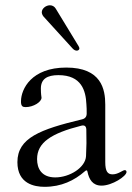

<svg xmlns="http://www.w3.org/2000/svg" viewBox="-20 -705 506 738"><path d="M151.3 13.1C215.6 13.1 265.6 -11 306.5 -46.9C308.9 -49 310.7 -50.1 312.5 -50.1C314.3 -50.1 315.7 -48.7 316.1 -45.5C322.1 -15.6 335.9 8.5 370.4 8.5C410.9 8.5 466.3 -27.7 466.3 -44C466.3 -47.6 464.1 -51.1 459.9 -51.1C451.3 -51.1 434.7 -34.8 412.6 -34.8C393.5 -34.8 384.6 -46.5 384.6 -82C384.2 -166.5 384.9 -215.9 384.6 -302.9C384.6 -361.9 369.7 -445.3 234.7 -445.3C100.5 -445.3 61.4 -362.6 60.7 -316.8C60 -296.2 67.5 -293.3 78.5 -293.3C108.3 -293.3 139.6 -312.9 139.6 -329.5C137.1 -345.9 137.1 -358.7 137.1 -364.7C137.1 -402 161.9 -416.2 204.5 -416.2C293.7 -416.2 309.7 -356.2 312.1 -304.3C313.2 -293.3 313.2 -280.5 313.2 -268.8C313.2 -256.4 307.2 -248.9 294.7 -246.1C134.9 -207.7 46.9 -175.1 46.9 -81.7C46.9 1.4 112.2 13.1 151.3 13.1ZM122.5 -93.4C122.5 -157.3 176.8 -192.5 292.6 -221.9C305 -224.8 311.1 -220.2 311.8 -207.4C312.9 -171.2 312.5 -137.1 310.7 -105.1C308.6 -61.1 247.9 -23.1 192.5 -23.1C139.9 -23.1 122.5 -57.2 122.5 -93.4ZM140.6 -658C140.6 -653.1 142.8 -647 147.4 -641.3L258.9 -518.8C264.2 -512.8 270.2 -510.3 275.2 -510.3C281.2 -510.3 285.2 -514.6 285.2 -519.2C284.8 -521.3 284.1 -524.1 282 -527.7L194.2 -671.9C188.9 -680.8 180.4 -684.7 171.9 -684.7C156.6 -684.7 140.6 -672.2 140.6 -658Z"/></svg>

Font: Margiela Serif
Style: Regular
Weight: 400
Designer: Andreas Faust, Stefan Endress
Version: Version 1.002;FEAKit 1.0